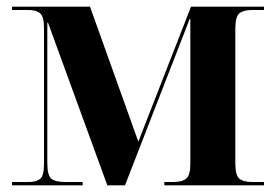

<svg xmlns="http://www.w3.org/2000/svg" viewBox="-20 -556 829 576"><path d="M16 0V-10H66Q89 -10 100.5 -19.5Q112 -29 112 -63V-472Q112 -507 100 -516.5Q88 -526 65 -526H16V-536H250L395 -131L553 -536H772V-526H737Q710 -526 698 -516Q686 -506 686 -470V-66Q686 -30 698 -20Q710 -10 737 -10H772V0H473V-10H500Q527 -10 539 -20.5Q551 -31 551 -64V-499H549L355 0H302L124 -488H122V-66Q122 -30 134 -20Q146 -10 176 -10H228V0Z"/></svg>

Font: Noto Serif Display SemiCondensed
Style: Bold
Weight: 700
Width: 4
Designer: Monotype Design Team
Foundry: Monotype Imaging Inc.
Version: Version 2.009